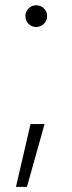

<svg xmlns="http://www.w3.org/2000/svg" viewBox="-20 -528 277 734"><path d="M83 186.5H41L96.7 -53.7H150.4ZM77.1 -466.8Q77.1 -483.9 89.4 -495.8Q101.6 -507.8 118.2 -507.8Q135.7 -507.8 147.9 -495.8Q160.2 -483.9 160.2 -466.8Q160.2 -449.2 147.9 -437Q135.7 -424.8 118.2 -424.8Q101.1 -424.8 89.1 -437Q77.1 -449.2 77.1 -466.8Z"/></svg>

Font: Pretendard ExtraLight
Style: Regular
Weight: 200
Designer: Base glyphs from Inter by Rasmus Andersson; Hangeul glyphs from Noto Sans CJK(Source Han Sans) by Jang Soo-young and Kan
Foundry: Kil Hyung-jin
Version: Version 1.309